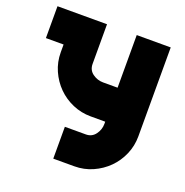

<svg xmlns="http://www.w3.org/2000/svg" viewBox="-126 -814 894 929"><g transform="rotate(20 321.0 -350.0)"><path d="M14 -700H269V-496Q269 -464 293.5 -446.5Q318 -429 347 -429H422V-700H597V-242Q597 -193 578 -149Q559 -105 526 -72Q493 -39 449 -19.5Q405 0 355 0H247V-164H355Q386 -164 404 -188.5Q422 -213 422 -242V-254H347Q298 -254 254 -273Q210 -292 177 -325Q144 -358 124.5 -402Q105 -446 105 -496V-536H14Z"/></g></svg>

Font: Aoudax Cyrillic
Style: Regular
Weight: 400
Designer: William Zhang
Foundry: William Zhang
Version: Version 1.00 June 4, 2021, initial release